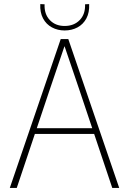

<svg xmlns="http://www.w3.org/2000/svg" viewBox="-20 -919 627 939"><path d="M277 -728H314L563 0H529L367 -483L296 -692H295L224 -483L62 0H28ZM156 -292H435L443 -264H148ZM296 -770Q262 -770 234 -785Q206 -800 190.5 -829Q175 -858 177 -899L198 -898Q196 -850 223.5 -821Q251 -792 296 -792Q342 -792 370 -821Q398 -850 396 -898L416 -899Q418 -858 402.5 -829Q387 -800 359 -785Q331 -770 296 -770Z"/></svg>

Font: Murecho Thin ExtraLight
Style: Regular
Weight: 250
Version: Version 1.010